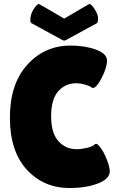

<svg xmlns="http://www.w3.org/2000/svg" viewBox="-20 -939 601 969"><path d="M431 -919Q440 -919 455 -897Q475 -867 475 -847Q475 -827 469 -822L315 -738Q308 -734 304 -734Q300 -734 293 -738L139 -822Q133 -827 133 -836Q133 -867 150 -893Q167 -919 176 -919Q178 -919 304 -845Q429 -919 431 -919ZM449 -495Q444 -495 437.5 -500.5Q431 -506 407.5 -512.5Q384 -519 367 -519Q309 -519 273.5 -478Q238 -437 238 -352.5Q238 -268 274.5 -227Q311 -186 367 -186Q390 -186 418.5 -192.5Q447 -199 459 -211Q461 -213 467 -213Q473 -213 489.5 -190.5Q506 -168 520 -131.5Q534 -95 534 -75Q534 -36 474 -13Q414 10 332 10Q200 10 115 -83Q30 -176 30 -345.5Q30 -515 117.5 -612Q205 -709 336 -709Q409 -709 464.5 -688.5Q520 -668 520 -633Q520 -598 493.5 -546.5Q467 -495 449 -495Z"/></svg>

Font: Lilita One
Style: Regular
Weight: 400
Designer: Juan Montoreano
Foundry: Juan Montoreano
Version: Version 1.002